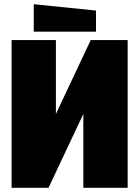

<svg xmlns="http://www.w3.org/2000/svg" viewBox="-20 -890 660 910"><path d="M585 0H375V-350L210 0H35V-700H245V-350L410 -700H585ZM435 -740H140V-870L435 -840Z"/></svg>

Font: Tektur SemiCondensed Black
Style: Regular
Weight: 900
Width: 4
Designer: Adam Jagosz
Foundry: Adam Jagosz
Version: Version 1.005;gftools[0.9.30]